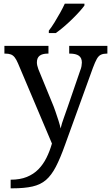

<svg xmlns="http://www.w3.org/2000/svg" viewBox="-20 -786 605 1046"><path d="M38 193Q89 193 126 178Q163 163 189 136.5Q215 110 233 74Q251 38 263 -4L78 -441Q69 -462 60 -473.5Q51 -485 39 -489.5Q27 -494 7 -494H4V-536H244V-494H241Q211 -494 196 -482.5Q181 -471 181 -446Q181 -438 183 -429Q185 -420 189 -409L262 -231Q272 -208 281.5 -180.5Q291 -153 299 -128Q307 -103 310 -86Q317 -115 328.5 -146Q340 -177 350 -207L417 -402Q422 -414 424 -425.5Q426 -437 426 -445Q426 -471 409.5 -482.5Q393 -494 360 -494H357V-536H565V-494H562Q543 -494 530 -488Q517 -482 507.5 -465Q498 -448 486 -416L334 4Q308 77 284 123Q260 169 230.5 194.5Q201 220 157 230Q113 240 47 240H38ZM246 -619Q261 -638 277 -664Q293 -690 308 -717Q323 -744 333 -766H440V-756Q431 -743 413 -723Q395 -703 372.5 -681Q350 -659 327 -639.5Q304 -620 284 -606H246Z"/></svg>

Font: Noto Serif Malayalam
Style: Regular
Weight: 400
Designer: Indian type Foundry, Jelle Bosma, Monotype Design Team
Foundry: Monotype Imaging Inc.
Version: Version 2.103